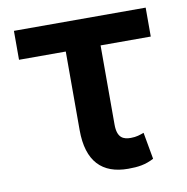

<svg xmlns="http://www.w3.org/2000/svg" viewBox="-67 -610 666 685"><g transform="rotate(-10 265.5 -267.5)"><path d="M504.6 -545.5H27.3V-440.7H196.7V-156.2C196.7 -41.9 250 9.9 343.8 9.9C379.6 9.9 406.2 6.4 437.1 -9.9L419.7 -106.9C405.5 -101.9 392.8 -96.9 372.2 -96.9C345.5 -96.9 322.8 -104.8 322.8 -154.1V-440.7H504.6Z"/></g></svg>

Font: Margiela Sans Semi Bold
Style: Regular
Weight: 600
Designer: Stefan Endress, Andreas Faust
Version: Version 1.100;FEAKit 1.0